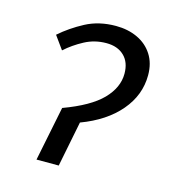

<svg xmlns="http://www.w3.org/2000/svg" viewBox="-82 -568 584 639"><g transform="rotate(15 210.0 -249.0)"><path d="M100.2 0 138.2 -188Q228.4 -221.2 268.8 -262.5Q309.1 -303.9 309.1 -351.5Q309.1 -391.1 286.4 -412.8Q263.8 -434.6 225.3 -434.6Q184.7 -434.6 150.3 -416.2Q115.8 -397.9 88.1 -373L55.5 -418.2Q91.2 -449.6 136.9 -473.9Q182.6 -498.1 241 -498.1Q282.6 -498.1 315.5 -482.7Q348.5 -467.3 367.4 -437.9Q386.4 -408.5 386.4 -367.1Q386.4 -298.6 339.4 -243.3Q292.4 -188 207.9 -156.5L176.8 0Z"/></g></svg>

Font: Source Sans 3
Style: Italic
Weight: 200
Italic angle: -11°
Designer: Paul D. Hunt
Foundry: Adobe
Version: Version 3.046;hotconv 1.0.118;makeotfexe 2.5.65603